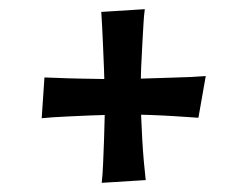

<svg xmlns="http://www.w3.org/2000/svg" viewBox="-20 -503 540 419"><path d="M298 -110 202 -104Q204 -122 205 -146Q206 -170 207 -197Q208 -224 208.5 -250.5Q209 -277 208 -301Q208 -326 207 -351Q206 -376 205 -399.5Q204 -423 203 -443Q202 -463 201 -477L296 -483Q294 -469 293 -449Q292 -429 290.5 -405Q289 -381 288 -354.5Q287 -328 287 -302Q287 -277 288 -250Q289 -223 290.5 -197.5Q292 -172 294 -149.5Q296 -127 298 -110ZM71 -245 77 -334Q84 -334 105 -333Q126 -332 154 -331.5Q182 -331 210.5 -330.5Q239 -330 260 -331Q282 -331 306 -332Q330 -333 353.5 -333.5Q377 -334 397 -335Q417 -336 429 -337L413 -246Q413 -246 398.5 -247Q384 -248 360.5 -249.5Q337 -251 310.5 -252Q284 -253 261 -253Q243 -253 221 -252.5Q199 -252 175.5 -251Q152 -250 131 -249Q110 -248 94.5 -247Q79 -246 71 -245Z"/></svg>

Font: Truculenta
Style: Bold
Weight: 700
Designer: Ivan Castro, Eva Sanz & Omnibus-Type Team
Foundry: Omnibus-Type
Version: Version 1.002